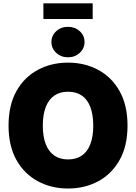

<svg xmlns="http://www.w3.org/2000/svg" viewBox="-20 -1110 809 1141"><path d="M384.3 10.3Q285.2 10.3 204.8 -33Q124.5 -76.2 77.6 -159.4Q30.8 -242.7 30.8 -363.3Q30.8 -484.9 77.6 -568.4Q124.5 -651.9 204.8 -694.8Q285.2 -737.8 384.3 -737.8Q483.4 -737.8 563.5 -694.8Q643.6 -651.9 690.7 -568.4Q737.8 -484.9 737.8 -363.3Q737.8 -242.2 690.7 -158.9Q643.6 -75.7 563.5 -32.7Q483.4 10.3 384.3 10.3ZM384.3 -162.6Q433.6 -162.6 466.8 -185.8Q500 -209 517.1 -253.9Q534.2 -298.8 534.2 -363.3Q534.2 -428.2 517.1 -473.4Q500 -518.6 466.8 -541.7Q433.6 -564.9 384.3 -564.9Q335.9 -564.9 302.5 -541.7Q269 -518.6 251.7 -473.4Q234.4 -428.2 234.4 -363.3Q234.4 -298.8 251.7 -253.9Q269 -209 302.5 -185.8Q335.9 -162.6 384.3 -162.6ZM384.3 -769.5Q342.8 -769.5 314.2 -795.9Q285.6 -822.3 285.6 -860.4Q285.6 -898.4 314.2 -924.6Q342.8 -950.7 384.3 -950.7Q425.3 -950.7 453.9 -924.8Q482.4 -898.9 482.4 -860.4Q482.4 -822.3 453.9 -795.9Q425.3 -769.5 384.3 -769.5ZM530.8 -1090.3V-997.1H237.8V-1090.3Z"/></svg>

Font: Inter 18pt Black
Style: Regular
Weight: 900
Designer: Rasmus Andersson
Foundry: rsms
Version: Version 4.001;git-66647c0bb